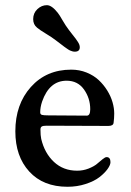

<svg xmlns="http://www.w3.org/2000/svg" viewBox="-20 -712 508 746"><path d="M195.8 -556.2Q182.1 -566.9 158.2 -581.3Q134.3 -595.7 124 -604.5Q108.9 -616.7 108.9 -637.7Q108.9 -661.1 125.2 -676.5Q141.6 -691.9 162.1 -691.9Q181.2 -691.9 204.6 -662.1Q210.9 -654.3 222.9 -633.3Q234.9 -612.3 248 -595.2Q253.4 -587.9 262 -577.1Q270.5 -566.4 274.2 -561.5Q277.8 -556.6 282.2 -549.8Q286.6 -543 288.3 -538.1Q290 -533.2 290 -528.3Q290 -511.2 270.5 -511.2Q265.6 -511.2 260.7 -512.7Q255.9 -514.2 252 -515.9Q248 -517.6 241 -522.5Q233.9 -527.3 229.2 -530.8Q224.6 -534.2 213.9 -542.5Q203.1 -550.8 195.8 -556.2ZM256.8 -441.4Q288.6 -441.4 316.4 -430.2Q344.2 -418.9 363.5 -400.9Q382.8 -382.8 396.7 -360.4Q410.6 -337.9 417.2 -314.9Q423.8 -292 423.8 -271Q423.8 -252.4 421.4 -235.4Q420.4 -222.7 400.9 -222.7L161.1 -223.6Q147.5 -223.6 142.3 -220.5Q137.2 -217.3 137.2 -209Q137.2 -185.5 140.1 -172.4Q153.3 -116.7 189.7 -82.8Q226.1 -48.8 279.8 -48.8Q303.2 -48.8 324.2 -57.1Q345.2 -65.4 356.7 -75.2Q368.2 -85 378.4 -93.3Q388.7 -101.6 394 -101.6Q409.2 -101.6 409.2 -82Q409.2 -70.8 397.7 -54.9Q386.2 -39.1 366 -23.4Q345.7 -7.8 312.7 2.9Q279.8 13.7 242.2 13.7Q147.9 13.7 93.8 -45.4Q39.6 -104.5 39.6 -201.7Q39.6 -306.6 99.9 -374Q160.2 -441.4 256.8 -441.4ZM317.4 -262.7Q330.6 -262.7 330.6 -287.6Q330.6 -330.1 306.4 -364.3Q282.2 -398.4 238.8 -398.4Q171.9 -398.4 143.6 -317.4Q136.2 -295.4 136.2 -275.4Q136.2 -267.6 143.1 -265.6Q149.9 -263.7 168 -263.7Z"/></svg>

Font: Cooper* Medium
Style: Regular
Weight: 500
Designer: Owen Earl
Foundry: indestructible type*
Version: Version 0.001